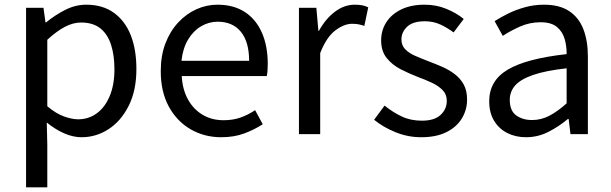

<svg xmlns="http://www.w3.org/2000/svg" viewBox="-20 -577 2629 826"><path d="M92.1 229V-543.4H167L175.7 -480.5H178.1Q215.2 -511.1 259.5 -533.9Q303.9 -556.8 350.9 -556.8Q421.4 -556.8 469.5 -522.3Q517.7 -487.8 542.3 -426.1Q566.8 -364.3 566.8 -280Q566.8 -187.5 533.5 -121.5Q500.3 -55.6 446.7 -21.1Q393.1 13.4 330.9 13.4Q294.3 13.4 256.2 -3.3Q218.1 -20 181.2 -49.9L183.5 45.2V229ZM316.3 -63.7Q361 -63.7 396.3 -89.4Q431.6 -115.2 451.9 -163.6Q472.3 -212 472.3 -278.8Q472.3 -339.2 457.7 -384.5Q443.1 -429.8 411.8 -454.9Q380.5 -480.1 328.4 -480.1Q294.3 -480.1 258.6 -461.3Q223 -442.4 183.5 -405.9V-119.9Q220.4 -88.7 255 -76.2Q289.6 -63.7 316.3 -63.7Z M931.7 13.4Q859.5 13.4 800.4 -20.6Q741.3 -54.6 706.4 -118.2Q671.6 -181.9 671.6 -271Q671.6 -337.5 691.6 -390.1Q711.7 -442.7 746.5 -480.1Q781.4 -517.6 825 -537.2Q868.6 -556.8 915.4 -556.8Q984.6 -556.8 1032.8 -525.7Q1081 -494.5 1106.4 -437.1Q1131.9 -379.7 1131.9 -301.7Q1131.9 -287.4 1130.9 -274.1Q1130 -260.7 1127.6 -249.7H761.9Q765 -192.4 788.3 -149.8Q811.7 -107.2 851.1 -83.5Q890.4 -59.8 942.3 -59.8Q981.8 -59.8 1014.5 -71.2Q1047.1 -82.7 1077.5 -103.1L1110.3 -42.5Q1074.8 -19.4 1031 -3Q987.2 13.4 931.7 13.4ZM760.7 -315.5H1051.7Q1051.7 -397.1 1016.2 -440.3Q980.8 -483.6 916.5 -483.6Q878.5 -483.6 845.1 -463.9Q811.7 -444.3 789.2 -406.9Q766.7 -369.6 760.7 -315.5Z M1266.1 0V-543.4H1341L1349.7 -444.4H1352.1Q1380.4 -495.9 1420.6 -526.3Q1460.7 -556.8 1506.2 -556.8Q1524.9 -556.8 1538.2 -554.2Q1551.6 -551.6 1564.2 -545.4L1547.4 -465.6Q1533.2 -470.2 1522.3 -472.4Q1511.3 -474.6 1494.2 -474.6Q1460.7 -474.6 1422.9 -446.4Q1385 -418.2 1357.5 -348.8V0Z M1792.1 13.4Q1734.6 13.4 1681.3 -8.3Q1628 -30 1589.5 -61.7L1634.4 -122.7Q1669.7 -94.3 1708 -76.1Q1746.2 -57.8 1794.9 -57.8Q1848.8 -57.8 1875.4 -82.6Q1902.1 -107.5 1902.1 -143.1Q1902.1 -171.1 1883.7 -189.8Q1865.2 -208.5 1836.5 -221.7Q1807.7 -235 1777.5 -246Q1739.9 -260.6 1703.6 -279.1Q1667.4 -297.7 1643.5 -327.5Q1619.7 -357.2 1619.7 -403Q1619.7 -446.6 1642 -481.3Q1664.3 -516 1706.2 -536.4Q1748.1 -556.8 1806.8 -556.8Q1857.3 -556.8 1900.6 -538.8Q1943.9 -520.9 1975 -495.4L1931.4 -437.5Q1903.4 -458.3 1873.6 -471.9Q1843.8 -485.5 1807.9 -485.5Q1756.2 -485.5 1731.6 -462.2Q1707 -438.9 1707 -407.3Q1707 -381.8 1723.4 -365Q1739.7 -348.2 1766.8 -336.5Q1794 -324.7 1824.2 -313.1Q1854.2 -301.9 1883.5 -289Q1912.7 -276.1 1936.5 -257.9Q1960.4 -239.8 1974.9 -213.5Q1989.4 -187.2 1989.4 -148.2Q1989.4 -104.1 1966.7 -67.1Q1944 -30.1 1900.3 -8.4Q1856.7 13.4 1792.1 13.4Z M2243.2 13.4Q2197.9 13.4 2162.1 -4.9Q2126.2 -23.2 2105.4 -57.9Q2084.6 -92.5 2084.6 -141.3Q2084.6 -230.1 2164.5 -277.5Q2244.3 -325 2417.7 -344.2Q2418.1 -379.4 2408.8 -410.5Q2399.5 -441.7 2375.2 -461.5Q2350.9 -481.3 2306 -481.3Q2258.6 -481.3 2217.1 -462.8Q2175.7 -444.3 2143 -422.7L2107.9 -486Q2133 -502.3 2165.8 -518.5Q2198.6 -534.7 2237.9 -545.7Q2277.1 -556.8 2320.5 -556.8Q2387.2 -556.8 2428.8 -529.1Q2470.3 -501.4 2489.7 -451.5Q2509.1 -401.6 2509.1 -334V0H2434.2L2426.5 -64.9H2422.7Q2384.6 -32.7 2339.3 -9.7Q2293.9 13.4 2243.2 13.4ZM2268.8 -60.6Q2308 -60.6 2343.3 -79Q2378.5 -97.4 2417.7 -132.4V-283.2Q2326.7 -273.1 2272.8 -254.3Q2219 -235.5 2196 -209.1Q2173.1 -182.6 2173.1 -147.4Q2173.1 -100.4 2200.9 -80.5Q2228.6 -60.6 2268.8 -60.6Z"/></svg>

Font: Noto Sans TC
Style: Regular
Weight: 100
Designer: Ryoko NISHIZUKA 西塚涼子 (kana, bopomofo & ideographs); Paul D. Hunt (Latin, Greek & Cyrillic); Sandoll Communications 산돌커뮤니
Foundry: Adobe
Version: Version 2.004;hotconv 1.0.118;makeotfexe 2.5.65603